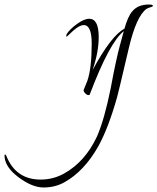

<svg xmlns="http://www.w3.org/2000/svg" viewBox="-293 -422 697 850"><path d="M384 -396Q384 -393 375 -390.5Q366 -388 356 -383Q311 -351 278 -212Q228 1 226 6Q187 145 142 226Q80 336 -8 385Q-49 408 -100 408Q-151 408 -212 362Q-273 316 -273 266Q-273 262 -270.5 262Q-268 262 -265 268Q-223 373 -113 373Q-57 373 -9 346Q84 294 136 183Q169 108 197 -31Q221 -160 238 -222L255 -284Q192 -235 104 -3Q104 -1 98 -1Q92 -1 84.5 -8.5Q77 -16 77 -23L94 -65Q113 -121 113 -229Q113 -311 78 -311Q59 -311 31 -286L3 -260Q0 -260 0 -262.5Q0 -265 2 -271Q16 -293 48 -316Q80 -339 102 -339Q144 -339 144 -258Q144 -192 117 -112Q200 -265 258 -295Q273 -349 292 -371Q317 -402 366 -402Q384 -402 384 -396Z"/></svg>

Font: Ruthie
Style: Regular
Weight: 400
Designer: Robert E. Leuschke
Foundry: Robert E. Leuschke
Version: Version 1.003